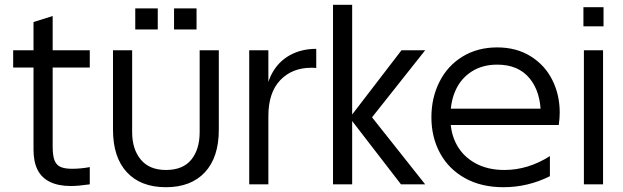

<svg xmlns="http://www.w3.org/2000/svg" viewBox="-20 -770 2604 802"><path d="M120 -145V-678L200 -703V-158Q200 -119 208 -99.5Q216 -80 233.5 -72.5Q251 -65 281 -65Q317 -65 355 -72V0Q306 7 276 7Q224 7 189 -10Q154 -27 137 -60.5Q120 -94 120 -145ZM35 -560H355V-488H35Z M452 -228V-560H532V-218Q532 -147 568 -103.5Q604 -60 673 -60Q744 -60 779 -103Q814 -146 814 -218V-560H894V-228Q894 -113 836 -50.5Q778 12 673 12Q568 12 510 -50.5Q452 -113 452 -228ZM545 -735H639V-647H545ZM707 -735H801V-647H707Z M1101 -560V-360V-350V0H1021V-560ZM1301 -566V-486Q1294 -487 1281 -487Q1200 -487 1150.5 -435Q1101 -383 1101 -285L1089 -345Q1089 -413 1116 -463Q1143 -513 1191 -539.5Q1239 -566 1301 -566Z M1371 -750H1451V0H1371ZM1439 -280H1442L1657 -560H1756L1534 -280L1756 0H1655Z M1782 -280Q1782 -362 1816 -429Q1850 -496 1912.5 -534Q1975 -572 2057 -572Q2137 -572 2196.5 -535Q2256 -498 2287 -436Q2318 -374 2318 -300Q2318 -276 2314 -248H1826V-316H2263L2239 -290Q2239 -386 2192 -443Q2145 -500 2057 -500Q1996 -500 1951.5 -472Q1907 -444 1884.5 -396Q1862 -348 1862 -290V-270Q1862 -212 1888.5 -164Q1915 -116 1966 -88Q2017 -60 2087 -60Q2186 -60 2277 -118V-34Q2185 12 2083 12Q1990 12 1922 -26Q1854 -64 1818 -130.5Q1782 -197 1782 -280Z M2499 -560V0H2419V-560ZM2501 -740V-660H2417V-740Z"/></svg>

Font: TASA Explorer VF
Style: Regular
Weight: 400
Designer: Weizhong Zhang
Foundry: Local Remote
Version: Version 1.000;Glyphs 3.2 (3192)